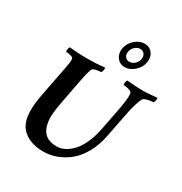

<svg xmlns="http://www.w3.org/2000/svg" viewBox="-206 -1054 1151 1214"><g transform="rotate(30 370.0 -447.0)"><path d="M453.9 -845Q437 -829.6 432.6 -807.6Q428.2 -785.6 439.2 -770.3Q450.2 -754.9 470.7 -754.9Q491.2 -754.9 508.1 -770.3Q524.9 -785.6 529.3 -807.6Q533.7 -829.6 522.7 -845Q511.7 -860.4 491.2 -860.4Q470.7 -860.4 453.9 -845ZM404.3 -739.5Q383.3 -768.1 390.6 -807.6Q397.9 -847.2 430.2 -875.2Q462.4 -903.3 499 -903.3Q535.6 -903.3 556.6 -875.2Q577.6 -847.2 570.3 -807.6Q563 -768.1 530.8 -739.5Q498.5 -710.9 461.9 -710.9Q425.3 -710.9 404.3 -739.5ZM228.5 -639.6Q293.9 -639.6 357.4 -646.5Q359.9 -642.1 357.4 -628.7Q355 -615.2 350.6 -610.4Q295.9 -606 289.1 -592.8Q276.4 -569.8 263.7 -501L229.5 -322.3Q224.1 -293 221.2 -274.4Q218.3 -255.9 216.1 -233.9Q213.9 -211.9 214.8 -192.9Q215.8 -173.8 219.7 -155.3Q238.8 -61.5 339.8 -61.5Q368.2 -61.5 396.2 -75.4Q424.3 -89.4 450.9 -117.2Q477.5 -145 499.3 -192.6Q521 -240.2 533.2 -301.8L565.4 -467.8Q582 -557.1 576.2 -586.9Q572.3 -605.5 512.7 -610.4Q510.7 -615.2 513.2 -628.7Q515.6 -642.1 519.5 -646.5Q592.8 -639.6 631.8 -639.6Q654.8 -639.6 691.4 -642.8Q728 -646 739.3 -646.5Q741.7 -642.1 739.3 -628.7Q736.8 -615.2 732.4 -610.4Q668.5 -605 658.2 -586.9Q649.9 -572.3 638.9 -536.1Q627.9 -500 622.1 -468.8L585 -279.3Q570.8 -207 539.6 -150.6Q508.3 -94.2 466.8 -60.1Q425.3 -25.9 377.9 -8.5Q330.6 8.8 280.3 8.8Q221.2 8.8 175 -12.9Q128.9 -34.7 105.5 -77.1Q67.9 -145 96.7 -293.9L136.7 -501Q137.7 -505.9 139.9 -517.8Q142.1 -529.8 143.1 -534.4Q144 -539.1 145.5 -548.3Q147 -557.6 147.5 -562Q147.9 -566.4 148.4 -573Q148.9 -579.6 148.7 -584.2Q148.4 -588.9 147.5 -592.8Q145.5 -606 92.8 -610.4Q90.8 -615.2 93.3 -628.7Q95.7 -642.1 99.6 -646.5Q159.2 -639.6 228.5 -639.6Z"/></g></svg>

Font: Crimson
Style: BoldItalic
Weight: 700
Italic angle: -11°
Version: Version 0.8